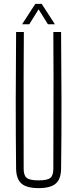

<svg xmlns="http://www.w3.org/2000/svg" viewBox="-20 -965 398 990"><path d="M179 5Q117.5 5 90.8 -18.5Q64 -42 63 -95Q61 -274.5 61.2 -447.8Q61.5 -621 63 -800H103Q102 -680.5 101.8 -564Q101.5 -447.5 101.8 -331Q102 -214.5 102 -95Q102 -60 118 -47.5Q134 -35 179 -35Q224 -35 239.5 -47.5Q255 -60 255 -95Q255 -214.5 255.5 -331Q256 -447.5 256 -564Q256 -680.5 255 -800H295Q296.5 -621 297 -447.8Q297.5 -274.5 295 -95Q294.5 -42 267.5 -18.5Q240.5 5 179 5ZM94 -840 162 -945H195L263 -840H227L179 -917L131 -840Z"/></svg>

Font: Big Shoulders Text SC Thin
Style: Regular
Weight: 100
Designer: Patric King
Foundry: XO Type Co
Version: Version 2.002